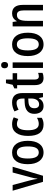

<svg xmlns="http://www.w3.org/2000/svg" viewBox="1291 -2076 795 3417"><g transform="rotate(-90 1688.5 -367.5)"><path d="M161 0H269L429 -540H327L241 -219C229 -173 220 -129 217 -100H213C208 -141 199 -187 187 -231L105 -540H3Z M891 -270C891 -452 810 -550 684 -550C545 -550 475 -446 475 -270C475 -102 550 10 682 10C822 10 891 -103 891 -270ZM576 -270C576 -399 608 -465 683 -465C758 -465 791 -399 791 -270C791 -141 758 -75 683 -75C609 -75 576 -143 576 -270Z M1181 10C1226 10 1266 0 1300 -22V-107C1265 -87 1231 -75 1190 -75C1116 -75 1079 -140 1079 -267C1079 -397 1115 -464 1189 -464C1218 -464 1249 -455 1280 -440L1309 -520C1278 -538 1237 -550 1185 -550C1050 -550 978 -447 978 -266C978 -79 1048 10 1181 10Z M1574 -550C1516 -550 1460 -534 1414 -507L1445 -434C1487 -457 1526 -470 1564 -470C1618 -470 1643 -436 1643 -361V-329L1571 -326C1440 -321 1371 -263 1371 -154C1371 -60 1418 10 1507 10C1575 10 1615 -17 1649 -74H1652L1668 0H1741V-363C1741 -486 1689 -550 1574 -550ZM1590 -259 1644 -262V-210C1644 -120 1602 -69 1541 -69C1498 -69 1471 -95 1471 -154C1471 -219 1506 -255 1590 -259Z M2037 -74C1998 -74 1981 -100 1981 -152V-460H2094V-540H1981V-659H1916L1888 -540L1824 -510V-460H1882V-147C1882 -36 1928 10 2009 10C2044 10 2077 3 2100 -9V-87C2080 -79 2058 -74 2037 -74Z M2239 -745C2203 -745 2182 -725 2182 -683C2182 -642 2204 -621 2239 -621C2273 -621 2294 -642 2294 -683C2294 -724 2274 -745 2239 -745ZM2287 -540H2188V0H2287Z M2815 -270C2815 -452 2734 -550 2608 -550C2469 -550 2399 -446 2399 -270C2399 -102 2474 10 2606 10C2746 10 2815 -103 2815 -270ZM2500 -270C2500 -399 2532 -465 2607 -465C2682 -465 2715 -399 2715 -270C2715 -141 2682 -75 2607 -75C2533 -75 2500 -143 2500 -270Z M3157 -550C3101 -550 3050 -522 3023 -468H3017L3006 -540H2927V0H3026V-274C3026 -405 3054 -464 3133 -464C3189 -464 3212 -422 3212 -340V0H3310V-360C3310 -489 3256 -550 3157 -550Z"/></g></svg>

Font: Noto Sans Kannada Condensed Medium
Style: Regular
Weight: 500
Width: 3
Designer: Jelle Bosma - Monotype Design Team
Foundry: Monotype Imaging Inc.
Version: Version 2.005